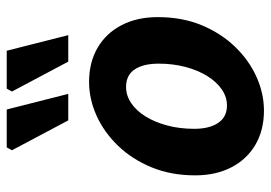

<svg xmlns="http://www.w3.org/2000/svg" viewBox="-137 -656 805 571"><g transform="rotate(-90 265.5 -370.5)"><path d="M222.1 12Q164.1 12 120.7 -13.3Q77.4 -38.6 53.5 -84.7Q29.5 -130.8 29.5 -192.5Q29.5 -264.4 53.4 -322.2Q77.3 -380.1 117.3 -421.7Q157.4 -463.4 206.9 -485.8Q256.4 -508.1 307.5 -508.1Q365.6 -508.1 408.9 -482.8Q452.3 -457.5 476.2 -411.4Q500.1 -365.3 500.1 -303.6Q500.1 -231.7 476.3 -173.9Q452.4 -116.1 412.3 -74.4Q372.3 -32.7 322.8 -10.4Q273.2 12 222.1 12ZM237.3 -98Q262.7 -98 285.2 -113.5Q307.7 -129 324.8 -156.5Q341.9 -184 351.8 -221Q361.7 -258 361.7 -300.9Q361.7 -346.9 344.5 -372.5Q327.3 -398.1 292.4 -398.1Q267.2 -398.1 244.6 -383Q222 -367.9 204.9 -340.4Q187.8 -313 177.9 -276Q167.9 -239 167.9 -195.2Q167.9 -150.3 185.5 -124.2Q203.1 -98 237.3 -98ZM193 -570 104.1 -737.4 112.7 -753H225.4L271.8 -570ZM367.7 -570 278.8 -737.4 287.4 -753H400.1L446.5 -570Z"/></g></svg>

Font: Source Sans 3
Style: Italic
Weight: 200
Italic angle: -11°
Designer: Paul D. Hunt
Foundry: Adobe
Version: Version 3.046;hotconv 1.0.118;makeotfexe 2.5.65603